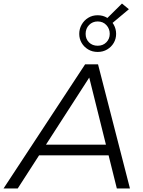

<svg xmlns="http://www.w3.org/2000/svg" viewBox="-70 -1063 807 1083"><path d="M-50 0 410 -700H483L663 0H589L425 -659H455L30 0ZM113 -187 147 -247H554L565 -187ZM481 -770Q451 -770 427.5 -784Q404 -798 390.5 -821Q377 -844 377 -872Q377 -900 390.5 -924Q404 -948 427.5 -962.5Q451 -977 481 -977Q511 -977 534.5 -962.5Q558 -948 571.5 -924Q585 -900 585 -872Q585 -844 571.5 -821Q558 -798 534.5 -784Q511 -770 481 -770ZM481 -805Q511 -805 530 -824.5Q549 -844 549 -872Q549 -901 530 -921.5Q511 -942 481 -942Q452 -942 432.5 -922Q413 -902 413 -872Q413 -843 432 -824Q451 -805 481 -805ZM558 -928 517 -943 618 -1043 657 -1011Z"/></svg>

Font: MOST Montserrat
Style: Italic
Weight: 400
Italic angle: -11.3°
Designer: Julieta Ulanovsky
Foundry: Julieta Ulanovsky
Version: Version 8.000;March 11, 2024;FontCreator 15.0.0.2926 64-bit